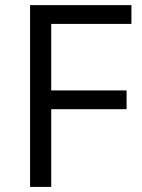

<svg xmlns="http://www.w3.org/2000/svg" viewBox="-20 -734 556 754"><path d="M181.2 0H98.1V-713.9H496.1V-640.1H181.2V-378.9H477.1V-305.2H181.2Z"/></svg>

Font: f01722094
Style: Regular
Weight: 400
Foundry: Ascender Corporation
Version: Version 1.10